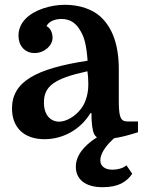

<svg xmlns="http://www.w3.org/2000/svg" viewBox="-20 -570 595 800"><path d="M30 -118C30 -38 81 10 165 10C244 10 316 -31 357 -99H361C361 -56 365 -27 372 -12C375 -6 379 -1 384 2C325 40 296 81 296 125C296 176 334 210 407 210C475 210 508 187 531 154L507 119C491 132 469 137 448 137C417 137 398 122 398 98C398 71 420 39 447 14C450 11 452 9 455 6C482 2 515 -6 555 -19V-64H510C481 -64 475 -86 475 -151V-281C475 -382 449 -456 396 -503C365 -530 314 -550 251 -550C220 -550 190 -545 160 -535C100 -515 57 -476 57 -421C57 -380 83 -349 124 -349C165 -349 199 -380 199 -413C199 -428 193 -452 174 -461C182 -480 208 -491 236 -491C275 -491 299 -471 316 -440C331 -415 340 -384 345 -317C128 -284 30 -229 30 -118ZM226 -63C195 -63 163 -86 163 -143C163 -211 206 -243 344 -273C347 -256 348 -234 348 -218C348 -170 332 -135 317 -116C292 -83 254 -63 226 -63Z"/></svg>

Font: Domine
Style: Bold
Weight: 700
Designer: Pablo Impallari, Rodrigo Fuenzalida, Brenda Gallo
Foundry: Pablo Impallari, Rodrigo Fuenzalida, Brenda Gallo
Version: Version 2.000